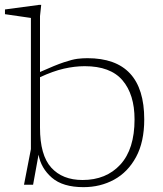

<svg xmlns="http://www.w3.org/2000/svg" viewBox="-24 -762 673 792"><path d="M571 -269.5Q571 -176.5 537.2 -114.2Q503.5 -52 446.8 -21Q390 10 320.5 10Q235 10 190 -29Q145 -68 135 -124L112.5 0H75L103.5 -147V-688L-3.5 -703.5V-723L137.5 -742H146L141 -695.5V-465Q204.5 -493.5 239.8 -505.2Q275 -517 295.8 -519.5Q316.5 -522 336.5 -522Q571 -522 571 -269.5ZM141 -235.5Q141 -122 187.2 -70.8Q233.5 -19.5 316.5 -19.5Q414 -19.5 472.5 -83.2Q531 -147 531 -269.5Q531 -372.5 481.2 -430.8Q431.5 -489 325.5 -489Q284.5 -489 239.5 -478.8Q194.5 -468.5 141 -443.5Z"/></svg>

Font: Newsreader 6pt ExtraLight
Style: Regular
Weight: 275
Designer: Hugues Gentile
Foundry: Production Type
Version: Version 1.003; ttfautohint (v1.8.3)